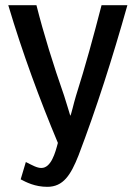

<svg xmlns="http://www.w3.org/2000/svg" viewBox="-20 -552 524 743"><path d="M473 -532C415 -326 353 -132 284 49C254 125 225 171 163 171C115 171 81 153 60 142L80 75C106 88 123 98 140 98C178 98 194 39 204 1C134 -166 67 -347 12 -532H121C149 -421 186 -302 228 -182C239 -149 247 -119 252 -104C256 -109 265 -152 274 -181C311 -298 341 -408 373 -532Z"/></svg>

Font: Repo Medium
Style: Regular
Weight: 500
Designer: Stefan Peev
Foundry: Context Ltd
Version: Version 1.502